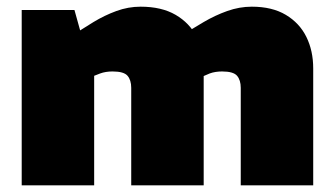

<svg xmlns="http://www.w3.org/2000/svg" viewBox="-20 -555 998 575"><path d="M45 0V-525H203L220 -464L260 -489Q293 -509 328.5 -522Q364 -535 401 -535Q464 -535 506 -510.5Q548 -486 569 -444.5Q590 -403 590 -350V0H373V-292Q373 -315 362 -328Q351 -341 317 -341Q307 -341 297.5 -339.5Q288 -338 280 -335L262 -328V0ZM701 0V-292Q701 -315 690 -328Q679 -341 645 -341Q635 -341 625.5 -339.5Q616 -338 608 -335L587 -326L520 -447L590 -489Q624 -509 660.5 -522Q697 -535 734 -535Q795 -535 836 -510.5Q877 -486 897.5 -444.5Q918 -403 918 -350V0Z"/></svg>

Font: REM Black
Style: Regular
Weight: 900
Designer: Octavio Pardo
Foundry: Ashler Design
Version: Version 1.005;gftools[0.9.28]